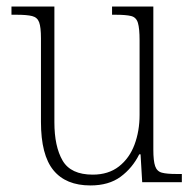

<svg xmlns="http://www.w3.org/2000/svg" viewBox="-20 -556 595 586"><path d="M256 10Q181 10 143 -36.5Q105 -83 105 -184V-439Q105 -473 99.5 -488Q94 -503 78 -507Q62 -511 30 -511H15V-536H146V-183Q146 -109 171 -66Q196 -23 263 -23Q311 -23 343 -48Q375 -73 390.5 -114.5Q406 -156 406 -205V-433Q406 -469 401 -486Q396 -503 380.5 -507Q365 -511 332 -511H322V-536H448V-99Q448 -65 453.5 -49Q459 -33 474 -29Q489 -25 518 -25H535V0H414L409 -85H405Q384 -43 348 -16.5Q312 10 256 10Z"/></svg>

Font: Noto Serif Khmer SemiCondensed ExtraLight
Style: Regular
Weight: 200
Width: 4
Designer: Danh Hong and the Monotype Design Team
Foundry: Monotype Imaging Inc.
Version: Version 2.004; ttfautohint (v1.8.4.7-5d5b)